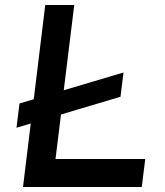

<svg xmlns="http://www.w3.org/2000/svg" viewBox="-20 -748 660 768"><path d="M561 -112 547 0H72L103 -254L46 -237L58 -334L115 -351L161 -728H277L235 -387L474 -458L462 -361L224 -290L202 -112Z"/></svg>

Font: Josefin Sans SemiBold
Style: Italic
Weight: 600
Italic angle: -7°
Designer: Santiago Orozco
Foundry: Typemade
Version: Version 2.000